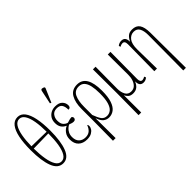

<svg xmlns="http://www.w3.org/2000/svg" viewBox="-86 -1435 2302 2302"><g transform="rotate(-45 1065.5 -283.5)"><path d="M219 10Q132 10 92 -94Q52 -198 52 -379Q52 -500 70 -588Q88 -676 125.5 -724Q163 -772 220 -772Q276 -772 312.5 -724Q349 -676 367 -587.5Q385 -499 385 -378Q385 -197 344.5 -93.5Q304 10 219 10ZM344 -400Q344 -501 330.5 -578Q317 -655 289.5 -698Q262 -741 220 -741Q177 -741 149 -698Q121 -655 107 -579Q93 -503 92 -405ZM219 -21Q263 -21 290.5 -65Q318 -109 331 -188Q344 -267 344 -371L92 -366Q93 -265 106.5 -187Q120 -109 147.5 -65Q175 -21 219 -21Z M623 10Q555 10 514.5 -28Q474 -66 474 -137Q474 -192 501 -228Q528 -264 563 -279V-282Q527 -297 507.5 -327Q488 -357 488 -403Q488 -448 507.5 -479Q527 -510 559 -526.5Q591 -543 630 -543Q693 -543 723 -512Q753 -481 753 -439Q753 -422 744.5 -411.5Q736 -401 716 -401Q716 -455 696.5 -484Q677 -513 628 -513Q577 -513 552.5 -479.5Q528 -446 528 -403Q528 -349 552.5 -324.5Q577 -300 602 -296Q619 -302 641 -307.5Q663 -313 679 -313Q684 -310 689 -303.5Q694 -297 694 -286Q694 -274 685.5 -264.5Q677 -255 660 -255Q646 -255 631.5 -259Q617 -263 597 -271Q581 -264 561.5 -247Q542 -230 528 -203Q514 -176 514 -139Q514 -82 545.5 -51.5Q577 -21 629 -21Q672 -21 700 -44Q728 -67 745 -114Q749 -110 752 -103.5Q755 -97 755 -84Q755 -68 742.5 -46Q730 -24 701 -7Q672 10 623 10ZM630 -605 613 -613 649 -785Q653 -807 671.5 -805.5Q690 -804 705 -792V-780Z M830 239 833 -96V-294Q833 -407 873 -475Q913 -543 1001 -543Q1162 -543 1162 -278Q1162 -172 1140 -109Q1118 -46 1080.5 -18Q1043 10 996 10Q958 10 926.5 -13.5Q895 -37 875 -97H873L875 239ZM993 -21Q1030 -21 1059 -45Q1088 -69 1104.5 -124.5Q1121 -180 1121 -276Q1121 -348 1109.5 -401Q1098 -454 1071.5 -483Q1045 -512 999 -512Q930 -512 901.5 -452.5Q873 -393 873 -293V-155Q897 -88 921.5 -54.5Q946 -21 993 -21Z M1264 239 1267 -134 1265 -536H1310L1307 -166Q1307 -106 1330 -64.5Q1353 -23 1404 -23Q1444 -23 1469.5 -47.5Q1495 -72 1507.5 -111Q1520 -150 1519 -193L1517 -536H1562L1559 -78Q1559 -25 1595 -25Q1603 -25 1613.5 -28.5Q1624 -32 1638 -40L1647 -18Q1620 6 1586 6Q1520 6 1521 -74H1519Q1504 -36 1476.5 -13Q1449 10 1405 10Q1361 10 1339 -11.5Q1317 -33 1309 -53H1308L1309 239Z M2022 239 2026 -360Q2026 -429 2003.5 -469.5Q1981 -510 1929 -510Q1878 -510 1843.5 -466.5Q1809 -423 1810 -330L1815 0H1770L1775 -451Q1775 -481 1765.5 -494.5Q1756 -508 1737 -508Q1728 -508 1717 -505Q1706 -502 1692 -493L1683 -515Q1712 -539 1747 -539Q1782 -539 1798 -518Q1814 -497 1814 -458H1816Q1835 -498 1861.5 -520.5Q1888 -543 1934 -543Q2001 -543 2031.5 -499Q2062 -455 2063 -360L2067 239Z"/></g></svg>

Font: Noto Serif ExtraCondensed ExtraLight
Style: Regular
Weight: 200
Width: 2
Designer: Monotype Design Team
Foundry: Monotype Imaging Inc.
Version: Version 2.015